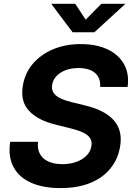

<svg xmlns="http://www.w3.org/2000/svg" viewBox="-20 -967 694 998"><path d="M294.4 10.7Q204.6 10.7 141.8 -17.1Q79.1 -44.9 50.3 -98.6Q21.5 -152.3 32.7 -230H177.7Q173.3 -192.4 187.7 -166.5Q202.1 -140.6 232.2 -127.2Q262.2 -113.8 304.2 -113.8Q345.2 -113.8 377.4 -125.7Q409.7 -137.7 430.2 -158.7Q450.7 -179.7 455.1 -207.5Q459.5 -231.9 448.2 -249Q437 -266.1 411.1 -278.3Q385.3 -290.5 344.7 -300.3L268.6 -319.3Q176.8 -341.8 130.9 -390.9Q85 -439.9 98.6 -521Q108.9 -585.9 150.1 -634.8Q191.4 -683.6 255.6 -710.7Q319.8 -737.8 399.4 -737.8Q481.4 -737.8 539.6 -710.2Q597.7 -682.6 625.2 -632.3Q652.8 -582 643.1 -515.1H500.5Q503.9 -561.5 474.4 -587.4Q444.8 -613.3 388.2 -613.3Q350.1 -613.3 320.8 -602.1Q291.5 -590.8 273.4 -571.3Q255.4 -551.8 251 -526.4Q247.1 -501.5 258.8 -484.1Q270.5 -466.8 295.4 -455.3Q320.3 -443.8 354.5 -435.5L418.5 -419.9Q466.8 -408.7 504.4 -390.6Q542 -372.6 566.9 -346.9Q591.8 -321.3 601.8 -286.4Q611.8 -251.5 604.5 -206.5Q593.8 -140.1 553.7 -91.1Q513.7 -42 448.2 -15.6Q382.8 10.7 294.4 10.7ZM371.1 -947.3 425.3 -864.7 506.8 -947.3H629.9L629.4 -944.8L470.7 -799.3H357.4L248 -944.8L248.5 -947.3Z"/></svg>

Font: Inter 20pt
Style: Bold Italic
Weight: 700
Italic angle: -9.3988°
Version: Version 4.001;git-66647c0bb